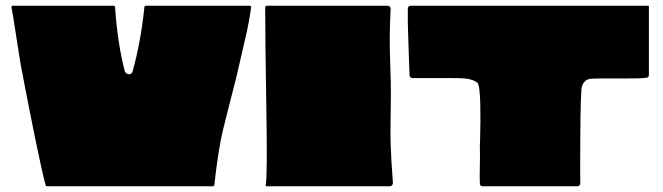

<svg xmlns="http://www.w3.org/2000/svg" viewBox="-20 -649 2310 669"><path d="M489 -629H849Q856 -629 855 -622Q848 -575 840 -538Q832 -501 821 -455.5Q810 -410 803 -378Q798 -358 775.5 -270.5Q753 -183 748 -154Q736 -89 727 -5Q726 0 721 0H144Q140 0 139 -4Q133 -25 123 -70.5Q113 -116 102.5 -167Q92 -218 82.5 -266.5Q73 -315 66 -351Q59 -387 58 -394Q52 -420 38 -513Q24 -606 20 -623Q20 -624 20.5 -626.5Q21 -629 22 -629H375Q381 -629 381 -623Q389 -502 414 -404Q417 -392 428 -390.5Q439 -389 442 -400Q471 -505 483 -623Q483 -629 489 -629Z M908 -629H1330Q1335 -629 1338.5 -625.5Q1342 -622 1341 -617Q1340 -594 1339 -567.5Q1338 -541 1338 -518Q1338 -495 1338.5 -467.5Q1339 -440 1340 -417.5Q1341 -395 1341.5 -366.5Q1342 -338 1342 -316Q1342 -295 1341 -234Q1340 -173 1341 -151Q1343 -89 1349 -12Q1349 -7 1346 -3.5Q1343 0 1338 0H909Q905 0 906 -4Q912 -40 908 -272Q904 -518 904 -625Q905 -626 908 -629Z M2241 -627Q2241 -391 2241 -388Q2241 -379 2232 -378Q2211 -375 2133.5 -375.5Q2056 -376 2045 -375Q2028 -374 2022 -369Q2012 -361 2008 -349Q2003 -337 2002 -178.5Q2001 -20 2002 -10Q2002 -6 1999 -3Q1996 0 1992 0H1662Q1652 0 1652 -10Q1651 -27 1652 -72.5Q1653 -118 1652 -140Q1652 -146 1653 -172Q1654 -198 1654 -226Q1654 -254 1653.5 -284Q1653 -314 1650.5 -335Q1648 -356 1644 -360Q1627 -374 1595 -376Q1589 -377 1531 -377H1417Q1413 -377 1410 -380Q1407 -383 1407 -387Q1407 -387 1406.5 -402.5Q1406 -418 1405 -441Q1404 -464 1403.5 -488.5Q1403 -513 1402 -535.5Q1401 -558 1401 -569V-618V-619Q1402 -629 1411 -629H2238Q2241 -629 2241 -627Z"/></svg>

Font: Cubao Free Wide
Style: Wide
Weight: 400
Designer: Aaron Amar
Version: Version 001.001